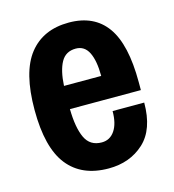

<svg xmlns="http://www.w3.org/2000/svg" viewBox="-88 -612 632 698"><g transform="rotate(-15 228.0 -263.0)"><path d="M237 12Q136 12 83.5 -54.5Q31 -121 31 -263Q31 -405 83.5 -471.5Q136 -538 233 -538Q328 -538 375.5 -471.5Q423 -405 423 -263V-233H156Q157 -163 175 -124.5Q193 -86 237 -86Q268 -86 286 -112.5Q304 -139 304 -186H423Q423 -85 370 -36.5Q317 12 237 12ZM157 -320H297Q297 -377 281.5 -408.5Q266 -440 233 -440Q195 -440 177.5 -408.5Q160 -377 157 -320Z"/></g></svg>

Font: Archivo Narrow
Style: Bold
Weight: 700
Designer: Hector Gatti
Foundry: Omnibus-Type
Version: Version 3.002